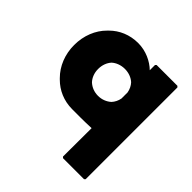

<svg xmlns="http://www.w3.org/2000/svg" viewBox="-204 -706 1144 1144"><g transform="rotate(45 368.0 -134.0)"><path d="M263 -257C263 -290 274 -319 293 -340C313 -358 342 -370 376 -370C408 -370 437 -359 458 -340C472 -325 482 -305 486 -282V-231C482 -209 472 -189 458 -174C437 -155 408 -143 376 -143C344 -143 316 -154 294 -174C275 -194 263 -223 263 -257ZM675 -513 668 -520H493L486 -513V-469C448 -506 389 -535 323 -535C252 -535 191 -508 147 -464L140 -457C90 -408 61 -336 61 -257C61 -178 90 -107 140 -57L147 -50C191 -6 252 22 323 22C352 22 418 23 485 20L484 260L491 267H668L675 260Z"/></g></svg>

Font: Hussar Woodtype
Style: Blk
Weight: 900
Foundry: Cannot Into Space Fonts
Version: Version 1.07